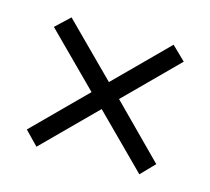

<svg xmlns="http://www.w3.org/2000/svg" viewBox="-59 -568 489 447"><g transform="rotate(15 186.0 -345.0)"><path d="M63 -501 186 -378 309 -501 342 -469 219 -346 342 -222 310 -189 186 -313 62 -189 30 -222 153 -345 29 -469Z"/></g></svg>

Font: Phudu Light Black
Style: Regular
Weight: 900
Version: Version 1.005;gftools[0.9.23]